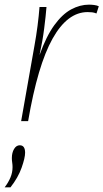

<svg xmlns="http://www.w3.org/2000/svg" viewBox="-50 -521 445 826"><path d="M365 -463Q355 -467 346.5 -468Q338 -469 327 -469Q240 -469 176 -354.5Q112 -240 71 0H41L98 -323Q106 -367 111.5 -409.5Q117 -452 120 -491H150Q147 -453 140 -398Q133 -343 120 -284Q149 -365 183.5 -412.5Q218 -460 256 -480.5Q294 -501 333 -501Q343 -501 355 -499.5Q367 -498 375 -494ZM-30 285Q-14 264 -5 242.5Q4 221 4 198Q4 188 2.5 178.5Q1 169 1 159Q1 136 10.5 120Q20 104 35 104Q58 104 58 136Q58 158 43 200.5Q28 243 -5 285Z"/></svg>

Font: Livvic Thin
Style: Italic
Weight: 250
Italic angle: -10°
Designer: Jacques Le Bailly, Baron von Fonthausen
Version: Version 1.001; ttfautohint (v1.8.2)